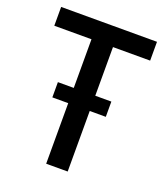

<svg xmlns="http://www.w3.org/2000/svg" viewBox="-128 -775 747 864"><g transform="rotate(20 245.5 -343.0)"><path d="M194 0V-596H16V-686H475V-596H297V0ZM118 -290V-363H374V-290Z"/></g></svg>

Font: Archivo Condensed Medium
Style: Regular
Weight: 500
Width: 3
Designer: Hector Gatti
Foundry: Omnibus-Type
Version: Version 2.001